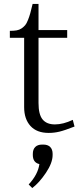

<svg xmlns="http://www.w3.org/2000/svg" viewBox="-20 -658 412 971"><path d="M29.8 -502Q49.8 -502 64 -504.4Q78.1 -506.8 89.4 -514.6Q100.6 -522.5 107.7 -531Q114.7 -539.6 121.8 -557.6Q128.9 -575.7 133.3 -591.8Q137.7 -607.9 145 -638.2H174.8V-505.9H319.8V-466.8H174.8V-137.2Q174.8 -78.6 195.6 -53.7Q216.3 -28.8 257.8 -28.8Q299.3 -28.8 348.1 -51.8L356.9 -18.1Q307.1 1.5 280.5 7.8Q253.9 14.2 226.1 14.2Q166 14.2 134 -21Q102.1 -56.2 102.1 -116.2V-466.8H29.8ZM125 274.9Q171.9 224.6 179.2 171.9Q146 164.1 146 126V120.1Q146 97.7 158.2 85.4Q170.4 73.2 192.9 73.2H199.2Q221.7 73.2 233.9 85.4Q246.1 97.7 246.1 120.1V126Q246.1 165.5 212.2 216.1Q178.2 266.6 143.1 293Z"/></svg>

Font: LT Superior Serif
Style: Regular
Weight: 400
Designer: Daniel Lyons
Foundry: LyonsType
Version: Version 2.120;FEAKit 1.0